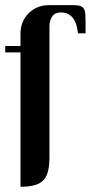

<svg xmlns="http://www.w3.org/2000/svg" viewBox="-20 -712 346 732"><path d="M168.5 -610.8V-113.8Q168.5 -82 163.3 -60.3Q158.2 -38.6 145.5 -25.1Q132.8 -11.7 111.6 -5.9Q90.3 0 58.1 0V-512.2H0V-536.6H58.1V-584Q58.1 -606.4 65.9 -626.2Q73.7 -646 88.1 -660.6Q102.5 -675.3 122.3 -683.8Q142.1 -692.4 166.5 -692.4H259.3Q276.9 -692.4 286.4 -689Q295.9 -685.5 300.3 -677.7Q304.7 -669.9 305.4 -658Q306.2 -646 306.2 -628.9V-585H277.3Q275.4 -602.5 271 -617.2Q266.6 -631.8 258.8 -642.3Q251 -652.8 239.3 -658.7Q227.5 -664.6 211.4 -664.6Q189.5 -664.6 179 -649.2Q168.5 -633.8 168.5 -610.8Z"/></svg>

Font: Unique
Style: Regular
Weight: 400
Designer: Anna Pocius (aka Artmaker)
Foundry: Anna Pocius
Version: Version 1.000 2013 initial release